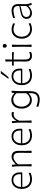

<svg xmlns="http://www.w3.org/2000/svg" viewBox="1898 -2718 1026 4862"><g transform="rotate(-90 2411.0 -287.0)"><path d="M310 10C341 10 370 5.7 397.6 -2.4C424.8 -10.5 448.1 -18.1 467.6 -24.3L464.3 -76.2C437.6 -63.8 411 -54.3 384.8 -47.6C358.6 -40.5 334.8 -37.1 313.3 -37.1C245.2 -37.1 194.8 -54.8 161.4 -90.5C127.6 -126.2 109.5 -174.3 107.1 -235.2H473.3C474.8 -244.8 476.2 -254.3 476.7 -264.3C477.1 -274.3 477.1 -284.8 477.1 -296.7C477.1 -363.8 459.5 -415.2 424.8 -451.9C390 -488.6 342.4 -506.7 281.9 -506.7C236.7 -506.7 197.1 -495.7 163.3 -473.8C129.5 -451.9 103.8 -421.9 85.2 -383.3C66.7 -344.8 57.6 -301 57.6 -251.4C57.6 -201 66.7 -156.2 85.2 -116.7C103.3 -77.1 131 -46.2 168.6 -23.8C206.2 -1.4 253.3 10 310 10ZM430.5 -271 107.1 -270C109.5 -326.7 126.2 -372.9 156.7 -408.6C187.1 -443.8 229 -461.9 282.9 -463.3C334.3 -461.9 372.9 -444.8 398.1 -412.4C423.3 -379.5 434.3 -332.4 430.5 -271Z M628.1 0H685.7C683.8 -37.1 682.9 -72.9 682.4 -107.1C681.9 -141.4 681.4 -178.6 681.4 -219V-341C697.1 -363.3 715.2 -382.9 736.2 -400.5C756.7 -418.1 778.1 -431.9 799.5 -442.4C821 -452.4 840 -457.6 857.6 -457.6C901 -457.6 930.5 -445.7 947.1 -422.4C963.8 -399 971.9 -364.3 971.9 -318.1V-219C971.9 -178.6 971.9 -141.4 971.4 -107.1C971 -72.9 970 -37.1 968.6 0H1025.7C1023.3 -37.1 1022.4 -72.9 1021.9 -107.6C1021.4 -141.9 1021 -179.5 1021 -220.5C1021 -234.3 1021.4 -250.5 1021.9 -269C1022.4 -287.6 1022.4 -307.1 1022.4 -328.6C1022.4 -386.2 1010.5 -430 986.7 -461C962.9 -491.4 923.3 -506.7 868.6 -506.7C844.8 -506.7 821 -501 797.6 -490C774.3 -479 752.9 -465.2 733.3 -449.5C713.8 -433.8 697.6 -418.6 685.2 -404.3H678.1L669 -499.5L620 -495.7C624.3 -458.1 627.6 -420.5 629.5 -381.9C631 -343.3 631.9 -306.2 631.9 -270.5V-220.5C631.9 -179.5 631.9 -141.9 631.4 -107.6C631 -72.9 629.5 -37.1 628.1 0Z M1415.2 10C1446.2 10 1475.2 5.7 1502.9 -2.4C1530 -10.5 1553.3 -18.1 1572.9 -24.3L1569.5 -76.2C1542.9 -63.8 1516.2 -54.3 1490 -47.6C1463.8 -40.5 1440 -37.1 1418.6 -37.1C1350.5 -37.1 1300 -54.8 1266.7 -90.5C1232.9 -126.2 1214.8 -174.3 1212.4 -235.2H1578.6C1580 -244.8 1581.4 -254.3 1581.9 -264.3C1582.4 -274.3 1582.4 -284.8 1582.4 -296.7C1582.4 -363.8 1564.8 -415.2 1530 -451.9C1495.2 -488.6 1447.6 -506.7 1387.1 -506.7C1341.9 -506.7 1302.4 -495.7 1268.6 -473.8C1234.8 -451.9 1209 -421.9 1190.5 -383.3C1171.9 -344.8 1162.9 -301 1162.9 -251.4C1162.9 -201 1171.9 -156.2 1190.5 -116.7C1208.6 -77.1 1236.2 -46.2 1273.8 -23.8C1311.4 -1.4 1358.6 10 1415.2 10ZM1535.7 -271 1212.4 -270C1214.8 -326.7 1231.4 -372.9 1261.9 -408.6C1292.4 -443.8 1334.3 -461.9 1388.1 -463.3C1439.5 -461.9 1478.1 -444.8 1503.3 -412.4C1528.6 -379.5 1539.5 -332.4 1535.7 -271Z M1733.3 0H1791C1789 -37.1 1788.1 -72.9 1787.6 -107.1C1787.1 -141.4 1786.7 -178.6 1786.7 -219V-314.8C1805.2 -357.1 1823.8 -388.1 1843.3 -408.1C1862.9 -427.6 1881 -440.5 1898.6 -446.7C1915.7 -452.4 1930.5 -455.2 1942.4 -455.2C1951 -455.2 1960.5 -454.3 1970.5 -451.9C1980.5 -449.5 1990.5 -446.2 2000 -442.9L2004.8 -498.1C1996.2 -500.5 1987.1 -502.9 1978.1 -504.3C1969 -505.7 1959 -506.7 1949 -506.7C1934.8 -506.7 1918.6 -503.8 1900 -497.6C1881.4 -491.4 1862.4 -480.5 1842.9 -463.8C1823.3 -447.1 1805.2 -423.3 1788.1 -391.4H1781.4L1774.3 -499.5L1725.2 -495.7C1729.5 -458.1 1732.9 -420.5 1734.8 -381.9C1736.2 -343.3 1737.1 -306.2 1737.1 -270.5V-220.5C1737.1 -179.5 1737.1 -141.9 1736.7 -107.6C1736.2 -72.9 1734.8 -37.1 1733.3 0Z M2313.8 205.7C2368.6 205.7 2411.9 196.2 2443.8 176.7C2475.7 157.6 2499 130.5 2512.9 95.7C2526.7 61 2533.8 20 2533.8 -26.7V-274.3C2533.8 -311.4 2534.8 -350 2536.7 -389.5C2538.1 -429 2541 -468.1 2544.8 -506.7L2492.9 -502.9L2486.7 -439H2479.5C2460 -457.6 2436.2 -474.8 2408.1 -490.5C2380 -505.7 2348.1 -513.3 2312.9 -513.3C2266.2 -513.3 2226.2 -501.9 2193.3 -479.5C2160 -457.1 2134.8 -426.2 2117.1 -387.6C2099.5 -348.6 2090.5 -304.3 2090.5 -255.2C2090.5 -208.6 2098.6 -165.2 2115.2 -125.7C2131.9 -86.2 2156.2 -54.3 2189 -30C2221.9 -5.7 2262.4 6.2 2311.4 6.2C2339.5 6.2 2368.1 -0.5 2396.7 -13.8C2424.8 -27.1 2451 -46.7 2475.2 -72.4H2482.4V-23.3C2482.4 37.1 2469.5 82.4 2444.3 112.9C2418.6 143.3 2374.3 158.6 2311 158.6C2297.1 158.6 2274.8 155.2 2243.3 149C2211.9 142.9 2178.6 132.9 2143.3 119L2139 171.9C2153.3 175.7 2171 180.5 2191.4 185.7C2211.9 191 2232.9 195.7 2254.8 199.5C2276.2 203.8 2296.2 205.7 2313.8 205.7ZM2321.4 -41.9C2280 -42.9 2245.7 -53.3 2219.5 -73.3C2192.9 -92.9 2173.3 -119 2160.5 -151C2147.6 -182.9 2141.4 -217.6 2141.4 -254.3C2141.4 -292.9 2148.1 -327.6 2161.4 -359.5C2174.8 -391 2194.8 -416.2 2221.9 -435.7C2249 -454.8 2282.9 -464.8 2323.3 -465.7C2349.5 -465.2 2377.1 -458.1 2405.7 -444.3C2433.8 -430 2459.5 -409 2481.9 -381.9V-136.2C2437.1 -73.8 2383.8 -42.4 2321.4 -41.9Z M2937.1 10C2968.1 10 2997.1 5.7 3024.8 -2.4C3051.9 -10.5 3075.2 -18.1 3094.8 -24.3L3091.4 -76.2C3064.8 -63.8 3038.1 -54.3 3011.9 -47.6C2985.7 -40.5 2961.9 -37.1 2940.5 -37.1C2872.4 -37.1 2821.9 -54.8 2788.6 -90.5C2754.8 -126.2 2736.7 -174.3 2734.3 -235.2H3100.5C3101.9 -244.8 3103.3 -254.3 3103.8 -264.3C3104.3 -274.3 3104.3 -284.8 3104.3 -296.7C3104.3 -363.8 3086.7 -415.2 3051.9 -451.9C3017.1 -488.6 2969.5 -506.7 2909 -506.7C2863.8 -506.7 2824.3 -495.7 2790.5 -473.8C2756.7 -451.9 2731 -421.9 2712.4 -383.3C2693.8 -344.8 2684.8 -301 2684.8 -251.4C2684.8 -201 2693.8 -156.2 2712.4 -116.7C2730.5 -77.1 2758.1 -46.2 2795.7 -23.8C2833.3 -1.4 2880.5 10 2937.1 10ZM3057.6 -271 2734.3 -270C2736.7 -326.7 2753.3 -372.9 2783.8 -408.6C2814.3 -443.8 2856.2 -461.9 2910 -463.3C2961.4 -461.9 3000 -444.8 3025.2 -412.4C3050.5 -379.5 3061.4 -332.4 3057.6 -271ZM2843.3 -583.8 2888.1 -585.2C2915.2 -617.6 2942.4 -650 2969 -682.4C2995.7 -714.3 3021.4 -747.1 3046.7 -780.5L2981 -779C2959.5 -746.2 2937.6 -713.8 2914.3 -681.4C2891 -649 2867.6 -616.7 2843.3 -583.8Z M3429 10C3448.1 10 3467.1 7.1 3486.2 1.4C3504.8 -3.8 3519 -9 3528.1 -14.3L3521.9 -64.3C3509.5 -56.2 3495.2 -50 3478.6 -44.8C3461.9 -39.5 3448.6 -36.7 3437.6 -36.7C3369 -36.7 3334.8 -75.2 3334.8 -152.9V-455.7C3365.2 -455.2 3396.2 -454.8 3428.1 -453.8C3460 -452.4 3491 -451 3521.9 -448.6V-495.7H3334.8C3334.8 -527.6 3335.2 -556.7 3335.7 -582.4C3336.2 -608.1 3336.7 -637.6 3338.1 -670.5L3281 -656.2C3282.4 -628.6 3283.8 -601.9 3284.3 -576.7C3284.8 -551 3285.2 -523.8 3285.2 -495.7H3182.9V-448.6L3285.2 -454.8C3285.2 -416.2 3285.2 -370.5 3284.8 -316.7C3284.3 -262.9 3284.3 -206.2 3284.3 -146.7C3284.3 -94.8 3296.7 -55.7 3321.4 -29.5C3346.2 -3.3 3381.9 10 3429 10Z M3654.3 0H3711.9C3710 -37.1 3708.6 -72.9 3708.1 -107.6C3707.6 -141.9 3707.1 -179.5 3707.1 -220.5V-270.5C3707.1 -312.9 3707.6 -352.4 3708.1 -388.1C3708.6 -423.8 3710 -460 3711.9 -497.6L3652.9 -495.7C3654.8 -458.6 3656.2 -422.4 3657.1 -387.1C3657.6 -351.4 3658.1 -312.9 3658.1 -270.5V-220.5C3658.1 -179.5 3658.1 -141.9 3657.6 -107.6C3657.1 -72.9 3655.7 -37.1 3654.3 0ZM3680.5 -629C3697.1 -629 3709.5 -633.8 3716.7 -642.9C3723.8 -651.9 3727.1 -665.7 3727.1 -684.8C3727.1 -701 3723.8 -712.4 3716.7 -719.5C3709.5 -726.2 3698.1 -729.5 3681.9 -729.5C3665.2 -729.5 3653.3 -726.2 3646.2 -720C3638.6 -713.8 3634.8 -702.9 3634.8 -688.1C3634.8 -667.6 3638.6 -652.4 3645.7 -643.3C3652.9 -633.8 3664.3 -629 3680.5 -629Z M4108.1 9.5C4137.1 9.5 4164.3 5.2 4190 -2.9C4215.2 -11 4237.1 -18.1 4254.8 -24.8L4247.6 -76.2C4198.6 -50 4153.8 -37.1 4114.3 -37.1C4069 -38.1 4031.9 -48.1 4002.4 -66.7C3972.4 -85.2 3950 -110.5 3935.2 -142.4C3920.5 -174.3 3912.9 -210 3912.9 -249.5C3912.9 -313.8 3930 -364.3 3964.8 -401.4C3999 -438.6 4045.2 -457.6 4102.9 -459C4115.7 -459 4134.8 -456.2 4160.5 -450C4185.7 -443.8 4214.8 -432.9 4246.7 -418.1L4250.5 -469.5C4231 -477.1 4207.6 -485.2 4179.5 -493.8C4151.4 -502.4 4124.3 -506.7 4099 -506.7C4049.5 -506.7 4007.1 -495.2 3971.9 -472.9C3936.7 -450 3909.5 -419 3891 -380.5C3871.9 -341.4 3862.4 -297.6 3862.4 -248.6C3862.4 -200.5 3871.9 -156.7 3891 -117.6C3910 -78.6 3938.1 -47.6 3974.8 -24.8C4011.4 -1.9 4055.7 9.5 4108.1 9.5Z M4513.8 9.5C4543.8 9.5 4575.2 1.4 4608.1 -15.2C4640.5 -31.9 4667.1 -53.3 4688.6 -80.5H4695.2L4717.1 0H4768.1C4759 -27.1 4751.9 -52.9 4745.7 -76.2C4739.5 -99.5 4736.7 -121.9 4736.7 -142.4V-211.4C4736.7 -233.8 4737.1 -256.7 4738.1 -279C4739 -301.4 4739.5 -320 4739.5 -334.8C4739.5 -395.2 4724.3 -439 4694.3 -466.2C4663.8 -493.3 4622.9 -506.7 4571.4 -506.7C4551.9 -506.7 4531 -504.3 4508.1 -500C4485.2 -495.7 4463.3 -490.5 4441.9 -484.8C4420.5 -478.6 4401.9 -473.3 4386.7 -469L4390.5 -418.1C4427.6 -432.9 4462.4 -443.3 4495.2 -450C4527.6 -456.2 4551 -459.5 4565.2 -459.5C4589.5 -459.5 4611.4 -456.2 4631 -449C4650.5 -441.9 4666.2 -428.1 4677.1 -407.1C4688.1 -386.2 4692.9 -354.8 4691.4 -312.4L4522.4 -277.6C4505.7 -274.3 4488.1 -269 4469.5 -262.9C4451 -256.7 4433.8 -247.6 4418.1 -236.7C4402.4 -225.7 4389.5 -211 4379.5 -193.3C4369.5 -175.7 4364.3 -153.3 4364.3 -127.1C4364.3 -86.7 4377.1 -53.8 4403.3 -28.6C4429.5 -3.3 4466.2 9.5 4513.8 9.5ZM4524.3 -36.2C4491.9 -36.2 4465.2 -43.8 4444.3 -58.6C4423.3 -73.3 4412.9 -98.6 4412.9 -134.3C4412.9 -158.6 4419 -178.1 4431 -192.9C4442.9 -207.6 4458.6 -219 4478.1 -227.1C4497.6 -235.2 4518.6 -241.9 4541.4 -246.2C4576.2 -252.9 4603.3 -258.6 4622.9 -263.3C4642.4 -268.1 4657.1 -272.4 4667.1 -276.2C4677.1 -279.5 4684.8 -282.9 4691 -285.7L4690 -139C4677.1 -115.7 4661 -96.7 4641.4 -81.4C4621.4 -66.2 4601 -54.8 4580 -47.6C4559 -40 4540.5 -36.2 4524.3 -36.2Z"/></g></svg>

Font: Pinar Light
Style: Regular
Weight: 300
Designer: Amin Abedi
Version: Version 2.00;September 9, 2021;FontCreator 13.0.0.2683 64-bi